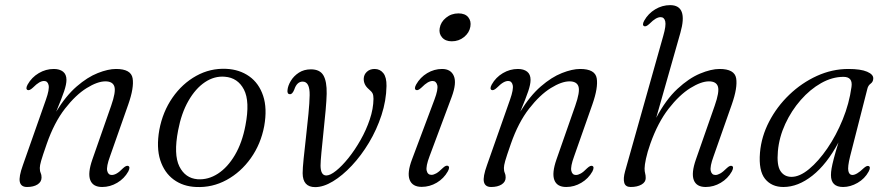

<svg xmlns="http://www.w3.org/2000/svg" viewBox="-20 -738 3544 767"><path d="M90 -378.5Q81 -383 90.5 -400.5Q106.5 -429 134.8 -445.8Q163 -462.5 195 -462.5Q218 -462.5 231.8 -451.8Q245.5 -441 245.5 -419Q245.5 -401 236.2 -373.5Q227 -346 204.5 -292Q243 -355 286.2 -392.5Q329.5 -430 370.8 -446.2Q412 -462.5 443.5 -462.5Q503.5 -462.5 509.8 -425.2Q516 -388 492.5 -321L419.5 -113.5Q404.5 -72.5 408.2 -55.8Q412 -39 426.5 -39Q435.5 -39 446.2 -45Q457 -51 471.5 -66Q485 -78.5 492.5 -75Q501.5 -71 492.5 -53Q476.5 -24.5 448.2 -7.8Q420 9 388 9Q351 9 340.5 -18.8Q330 -46.5 349 -101L424 -315.5Q443.5 -371 437 -392Q430.5 -413 401 -413Q369.5 -413 326 -386Q282.5 -359 239.5 -303.8Q196.5 -248.5 167 -164Q149.5 -114 144.2 -95.2Q139 -76.5 139 -67Q139 -54.5 142.5 -47.2Q146 -40 146 -29Q146 -11.5 130 -1.2Q114 9 88 9Q64 9 59.2 -11.2Q54.5 -31.5 71.5 -78.5L163.5 -340Q178 -381 174.2 -397.8Q170.5 -414.5 156 -414.5Q147 -414.5 136.5 -408.5Q126 -402.5 111 -387.5Q97.5 -375 90 -378.5Z M884 -463Q937 -460.5 975.8 -433Q1014.5 -405.5 1031.2 -355.2Q1048 -305 1035.5 -234.5Q1022 -162.5 982 -106.2Q942 -50 885 -19Q828 12 763.5 9Q711.5 7 674 -20.5Q636.5 -48 620.2 -98.2Q604 -148.5 616.5 -219.5Q630 -291.5 669 -347.8Q708 -404 764 -435Q820 -466 884 -463ZM769 -22Q811.5 -19 850.5 -44.2Q889.5 -69.5 918.5 -118.8Q947.5 -168 960.5 -237Q979 -333 954.5 -380.2Q930 -427.5 878 -431.5Q836.5 -435 798.8 -409.8Q761 -384.5 732.8 -335.2Q704.5 -286 691.5 -217Q673 -120.5 696.5 -73.2Q720 -26 769 -22Z M1189 -46Q1189 -65 1193 -104.5Q1197 -144 1202.5 -191.5Q1208 -239 1212.2 -283.5Q1216.5 -328 1217 -357.5Q1218 -412 1189 -412Q1166 -412 1155.5 -380Q1148 -361.5 1138.5 -361.5Q1126.5 -362 1128.5 -378Q1130 -395.5 1141.8 -415Q1153.5 -434.5 1174 -447.8Q1194.5 -461 1222 -461Q1258 -461 1272 -436.8Q1286 -412.5 1285 -363.5Q1284.5 -338.5 1280.8 -297Q1277 -255.5 1272.2 -210.5Q1267.5 -165.5 1264 -128.8Q1260.5 -92 1260.5 -76Q1261 -37 1283.5 -37Q1299 -37 1322.5 -55.8Q1346 -74.5 1371.8 -106.5Q1397.5 -138.5 1420.2 -178.5Q1443 -218.5 1457.2 -261Q1471.5 -303.5 1472 -343Q1472 -357 1468.5 -364.5Q1465 -372 1453 -382Q1432.5 -399.5 1433 -423.5Q1433.5 -440 1445.5 -451.2Q1457.5 -462.5 1476.5 -462.5Q1498 -462.5 1511.2 -446Q1524.5 -429.5 1524 -394.5Q1523 -336 1504 -278Q1485 -220 1454 -168.2Q1423 -116.5 1385.5 -76.5Q1348 -36.5 1310 -13.5Q1272 9.5 1239 9.5Q1189.5 9.5 1189 -46Z M1784.5 -573Q1759.5 -573 1746 -588.5Q1732.5 -604 1736.5 -625.5Q1740.5 -650 1761.8 -667.2Q1783 -684.5 1811.5 -684.5Q1838 -684.5 1850.5 -669.2Q1863 -654 1859 -631.5Q1855 -607.5 1834 -590.2Q1813 -573 1784.5 -573ZM1696 -114Q1680.5 -73 1684.5 -56.2Q1688.5 -39.5 1703.5 -39.5Q1712 -39.5 1722.8 -45.5Q1733.5 -51.5 1748.5 -66.5Q1761.5 -79 1769.5 -75.5Q1778.5 -71 1769 -53.5Q1753 -25 1724.8 -8.2Q1696.5 8.5 1664.5 8.5Q1627.5 8.5 1616.5 -19.5Q1605.5 -47.5 1626 -101.5L1715.5 -340Q1731 -381 1726.8 -397.8Q1722.5 -414.5 1708 -414.5Q1699 -414.5 1688.5 -408.5Q1678 -402.5 1663 -387.5Q1649.5 -375 1642 -378.5Q1633 -383 1642.5 -400.5Q1658.5 -429 1686.5 -445.8Q1714.5 -462.5 1746 -462.5Q1781 -462.5 1793 -434.5Q1805 -406.5 1784.5 -351Z M1944 -378.5Q1935 -383 1944.5 -400.5Q1960.5 -429 1988.8 -445.8Q2017 -462.5 2049 -462.5Q2072 -462.5 2085.8 -451.8Q2099.5 -441 2099.5 -419Q2099.5 -401 2090.2 -373.5Q2081 -346 2058.5 -292Q2097 -355 2140.2 -392.5Q2183.5 -430 2224.8 -446.2Q2266 -462.5 2297.5 -462.5Q2357.5 -462.5 2363.8 -425.2Q2370 -388 2346.5 -321L2273.5 -113.5Q2258.5 -72.5 2262.2 -55.8Q2266 -39 2280.5 -39Q2289.5 -39 2300.2 -45Q2311 -51 2325.5 -66Q2339 -78.5 2346.5 -75Q2355.5 -71 2346.5 -53Q2330.5 -24.5 2302.2 -7.8Q2274 9 2242 9Q2205 9 2194.5 -18.8Q2184 -46.5 2203 -101L2278 -315.5Q2297.5 -371 2291 -392Q2284.5 -413 2255 -413Q2223.5 -413 2180 -386Q2136.5 -359 2093.5 -303.8Q2050.5 -248.5 2021 -164Q2003.5 -114 1998.2 -95.2Q1993 -76.5 1993 -67Q1993 -54.5 1996.5 -47.2Q2000 -40 2000 -29Q2000 -11.5 1984 -1.2Q1968 9 1942 9Q1918 9 1913.2 -11.2Q1908.5 -31.5 1925.5 -78.5L2017.5 -340Q2032 -381 2028.2 -397.8Q2024.5 -414.5 2010 -414.5Q2001 -414.5 1990.5 -408.5Q1980 -402.5 1965 -387.5Q1951.5 -375 1944 -378.5Z M2903.5 -53Q2887.5 -24.5 2859.2 -7.8Q2831 9 2799 9Q2762 9 2751.5 -18.8Q2741 -46.5 2760 -101L2835 -315.5Q2854.5 -371 2848 -392Q2841.5 -413 2812 -413Q2781 -413 2737.5 -386Q2694 -359 2651 -303.8Q2608 -248.5 2578 -164Q2566 -130 2560.5 -104Q2555 -78 2555 -65.5Q2555 -53 2557.2 -45.5Q2559.5 -38 2559.5 -26.5Q2559.5 -10.5 2542.8 -0.8Q2526 9 2499.5 9Q2478.5 9 2473.8 -7.8Q2469 -24.5 2477 -53.5L2629.5 -594.5Q2641.5 -636 2637.5 -652.8Q2633.5 -669.5 2619 -669.5Q2610 -669.5 2599.5 -663.5Q2589 -657.5 2574 -642.5Q2560.5 -630 2553 -633.5Q2544 -638 2553.5 -655.5Q2569.5 -684 2597.5 -700.8Q2625.5 -717.5 2657 -717.5Q2729.5 -717.5 2698 -607L2601.5 -267.5Q2640 -340 2686 -382.8Q2732 -425.5 2776.5 -444Q2821 -462.5 2854.5 -462.5Q2914.5 -462.5 2920.8 -425.2Q2927 -388 2903.5 -321L2830.5 -113.5Q2815.5 -72.5 2819.2 -55.8Q2823 -39 2838 -39Q2846.5 -39 2857.2 -45Q2868 -51 2883 -66Q2896 -78.5 2904 -75Q2913 -71 2903.5 -53Z M3376 -113.5Q3365.5 -71 3369 -55Q3372.5 -39 3385 -39Q3402 -39 3429.5 -65.5Q3443 -78 3450.5 -74.5Q3459.5 -70.5 3450 -52.5Q3434.5 -24 3405.8 -7.5Q3377 9 3348 9Q3299.5 9 3299.5 -38.5Q3299.5 -50.5 3302 -65.2Q3304.5 -80 3310.8 -104.2Q3317 -128.5 3329.5 -169Q3283 -82 3225.5 -36.5Q3168 9 3109.5 9Q3062.5 9 3036.2 -23.5Q3010 -56 3016 -128.5Q3021.5 -192.5 3052.5 -252.2Q3083.5 -312 3133 -359.5Q3182.5 -407 3243.5 -434.8Q3304.5 -462.5 3369 -462.5Q3418.5 -462.5 3444 -451.5Q3469.5 -440.5 3468.5 -424Q3468 -411 3458 -403.8Q3448 -396.5 3445 -383.5ZM3087.5 -134Q3082.5 -78 3097.8 -54.8Q3113 -31.5 3142 -31.5Q3174.5 -31.5 3212 -62.5Q3249.5 -93.5 3285 -145.2Q3320.5 -197 3346.5 -260.8Q3372.5 -324.5 3381.5 -390.5Q3387.5 -431 3349.5 -431Q3304.5 -431 3260.2 -406Q3216 -381 3178.8 -338.5Q3141.5 -296 3117 -243Q3092.5 -190 3087.5 -134Z"/></svg>

Font: Fraunces 9pt S000 Light
Style: Italic
Weight: 300
Italic angle: -16°
Version: Version 1.000; ttfautohint (v1.8.3)